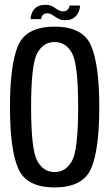

<svg xmlns="http://www.w3.org/2000/svg" viewBox="-20 -794 470 818"><path d="M212.5 4.5Q333 4.5 368 -75.8Q403 -156 403 -337.5Q403 -518.5 368 -599.5Q333 -680.5 212.5 -680.5Q92 -680.5 57.2 -600Q22.5 -519.5 22.5 -337.5Q22.5 -156 57.8 -75.8Q93 4.5 212.5 4.5ZM212.5 -61Q165 -61 138.8 -108.5Q112.5 -156 112.5 -337.5Q112.5 -520.5 138.8 -567.8Q165 -615 212.5 -615Q260.5 -615 286.8 -567.8Q313 -520.5 313 -337.5Q313 -156 286.8 -108.5Q260.5 -61 212.5 -61ZM257 -708Q273 -708 283.8 -712.2Q294.5 -716.5 301.5 -723.5Q308.5 -730.5 312.8 -738.8Q317 -747 319 -755.5Q321 -764 320.5 -770.5H276Q276 -765.5 273.2 -759.5Q270.5 -753.5 264.5 -749.5Q258.5 -745.5 250 -745.5Q240 -745.5 231.8 -749.5Q223.5 -753.5 215.5 -759.5Q207.5 -765.5 197.8 -769.5Q188 -773.5 174.5 -773.5Q159.5 -773.5 148.2 -769.8Q137 -766 129.8 -759.2Q122.5 -752.5 118.5 -744.2Q114.5 -736 112.5 -727.8Q110.5 -719.5 110 -712.5H155Q155.5 -717.5 158 -723.5Q160.5 -729.5 166.5 -733.5Q172.5 -737.5 182 -737.5Q190.5 -737.5 198.5 -733Q206.5 -728.5 214.8 -722.8Q223 -717 233 -712.5Q243 -708 257 -708Z"/></svg>

Font: Anybody Condensed
Style: Regular
Weight: 400
Width: 3
Designer: Tyler Finck
Foundry: Etcetera Type Company
Version: Version 1.113;gftools[0.9.25]